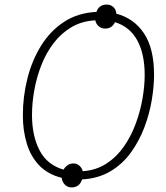

<svg xmlns="http://www.w3.org/2000/svg" viewBox="-20 -776 725 840"><path d="M293 44Q276 44 264 32Q252 20 250 2Q190 -13 152.5 -51.5Q115 -90 97.5 -147Q80 -204 80 -271Q80 -354 100 -433Q120 -512 160 -576.5Q200 -641 260.5 -680.5Q321 -720 402 -724Q413 -756 447 -756Q464 -756 476 -745Q488 -734 489 -716Q566 -696 610 -630Q654 -564 654 -449Q654 -398 644 -338Q634 -278 611.5 -218.5Q589 -159 552.5 -108.5Q516 -58 463 -26.5Q410 5 339 9Q328 44 293 44ZM342 -27Q401 -31 446 -60.5Q491 -90 522.5 -135.5Q554 -181 574 -235.5Q594 -290 603.5 -345Q613 -400 613 -448Q613 -540 580.5 -599.5Q548 -659 483 -679Q470 -651 440 -651Q424 -651 412 -661Q400 -671 397 -687Q338 -684 292.5 -657Q247 -630 214 -586.5Q181 -543 160.5 -490Q140 -437 130 -381Q120 -325 120 -273Q120 -181 153.5 -117.5Q187 -54 258 -34Q265 -46 276 -53.5Q287 -61 301 -61Q316 -61 327 -51.5Q338 -42 342 -27Z"/></svg>

Font: Noto Sans Disp ExtLt
Style: Italic
Weight: 200
Italic angle: -12°
Designer: Monotype Design Team
Foundry: Monotype Imaging Inc.
Version: Version 2.000;GOOG;noto-source:20170915:90ef993387c0